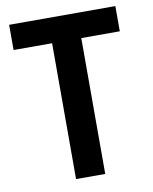

<svg xmlns="http://www.w3.org/2000/svg" viewBox="-79 -750 645 810"><g transform="rotate(-10 243.0 -345.0)"><path d="M471 -582H306V0H181V-582H16V-690H471Z"/></g></svg>

Font: Exo 2 Semi Bold Condensed
Style: Regular
Weight: 600
Width: 3
Designer: Natanael Gama
Version: Version 1.001;PS 001.001;hotconv 1.0.70;makeotf.lib2.5.58329